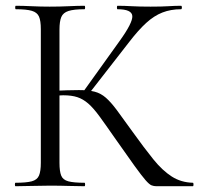

<svg xmlns="http://www.w3.org/2000/svg" viewBox="-20 -645 697 665"><path d="M522 0Q513 0 505.1 -3Q497.2 -6 484.1 -21Q471 -36 446 -70.5Q421 -105 377 -168Q345.8 -213 324.6 -242Q303.4 -271 285.5 -286.5Q267.6 -302 247.8 -308.5Q228 -315 198.8 -315Q189 -315 178.2 -314Q167.4 -313 155.6 -312L154.6 -330Q218 -333 253.2 -333Q286.2 -333 307.6 -327.5Q329 -322 346.7 -306.5Q364.4 -291 385.5 -262.5Q406.6 -234 439.6 -188Q479.6 -132.2 511.1 -93.2Q542.6 -54.2 574.9 -33.6Q607.2 -13 648 -12Q650.2 -12 650.2 -6Q650.2 0 648 0ZM33.8 0Q31.6 0 31.6 -6Q31.6 -12 33.8 -12Q70.8 -12 89.8 -17Q108.8 -22 115.1 -37Q121.4 -52 121.4 -81V-544Q121.4 -573 115.1 -587.5Q108.8 -602 90.3 -607.5Q71.8 -613 34.8 -613Q32.6 -613 32.6 -619Q32.6 -625 34.8 -625Q59.2 -625 89.2 -623.5Q119.2 -622 152 -622Q188.2 -622 218.5 -623.5Q248.8 -625 272.6 -625Q274.8 -625 274.8 -619Q274.8 -613 272.6 -613Q235.8 -613 217.2 -607Q198.6 -601 192.3 -586Q186 -571 186 -542V-81Q186 -52 191.9 -37Q197.8 -22 216.7 -17Q235.6 -12 272.6 -12Q274.8 -12 274.8 -6Q274.8 0 272.6 0Q247.8 0 218 -1Q188.2 -2 152 -2Q119.2 -2 88.7 -1Q58.2 0 33.8 0ZM285.4 -317 267.4 -326 393.4 -501.8Q440 -566.2 438.3 -589.6Q436.6 -613 387 -613Q385 -613 385 -619Q385 -625 387 -625Q411 -625 436.2 -623.5Q461.4 -622 501.4 -622Q541 -622 563.5 -623.5Q586 -625 607 -625Q610 -625 610 -619Q610 -613 607 -613Q571.6 -613 542.6 -601.7Q513.6 -590.4 486.5 -565.7Q459.4 -541 428.6 -501Z"/></svg>

Font: Cormorant Garamond Light
Style: Regular
Weight: 300
Designer: Christian Thalmann (Catharsis Fonts)
Foundry: Catharsis Fonts
Version: Version 4.001